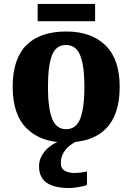

<svg xmlns="http://www.w3.org/2000/svg" viewBox="-20 -709 668 969"><path d="M312 10Q187 10 115.5 -60Q44 -130 44 -271Q44 -411 112.5 -480.5Q181 -550 315 -550Q440 -550 512 -480.5Q584 -411 584 -271Q584 -130 515 -60Q446 10 312 10ZM314 -57Q365 -57 385.5 -111.5Q406 -166 406 -271Q406 -376 385 -429Q364 -482 313 -482Q262 -482 242 -429Q222 -376 222 -271Q222 -166 242.5 -111.5Q263 -57 314 -57ZM170 -602V-689H460V-602ZM331 240Q254 240 215.5 213.5Q177 187 177 130Q177 99 193.5 72Q210 45 237 26Q264 7 295 0H380Q359 6 337.5 21.5Q316 37 301.5 60Q287 83 287 115Q287 141 306.5 152.5Q326 164 356 164Q370 164 385.5 162Q401 160 419 156V224Q403 231 374.5 235.5Q346 240 331 240Z"/></svg>

Font: Noto Serif ExtraBold
Style: Regular
Weight: 800
Designer: Monotype Design Team
Foundry: Monotype Imaging Inc.
Version: Version 2.014